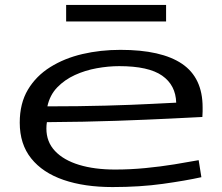

<svg xmlns="http://www.w3.org/2000/svg" viewBox="-20 -748 898 778"><path d="M436 10Q322 10 237.5 -19Q153 -48 106.5 -106Q60 -164 60 -251Q60 -329 93 -384.5Q126 -440 183.5 -476Q241 -512 314 -529Q387 -546 468 -546Q634 -546 717.5 -489.5Q801 -433 801 -313Q801 -307 801 -296Q801 -285 800 -274Q760 -272 670 -267.5Q580 -263 452 -258.5Q324 -254 170 -253Q168 -241 168 -227Q168 -173 203 -136Q238 -99 300.5 -80Q363 -61 446 -61Q508 -61 569.5 -67Q631 -73 686.5 -82Q742 -91 785 -99L796 -30Q733 -16 640 -3Q547 10 436 10ZM172 -317Q300 -317 409 -320Q518 -323 593.5 -327Q669 -331 694 -332Q692 -403 637 -441.5Q582 -480 463 -480Q419 -480 372 -471.5Q325 -463 283.5 -444Q242 -425 212 -394Q182 -363 172 -317ZM248 -661V-728H653V-661Z"/></svg>

Font: Georama ExtraExtended
Style: Regular
Weight: 400
Width: 8
Designer: Jean-Baptiste Levee
Foundry: Production Type
Version: Version 1.000